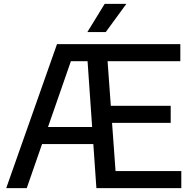

<svg xmlns="http://www.w3.org/2000/svg" viewBox="-20 -967 988 987"><path d="M12 0 273 -740H474L473.5 -652.5H344.5L117.5 0ZM161.5 -226.5 185.5 -314H490.5V-226.5ZM475.5 0 424 -740H907V-652.5H533L574 -87.5H912V0ZM507.5 -335.5V-423H857.5V-335.5ZM429 -802 518 -947H629.5L523.5 -802Z"/></svg>

Font: Encode Sans SC Condensed Thin Medium
Style: Regular
Weight: 500
Version: Version 3.002